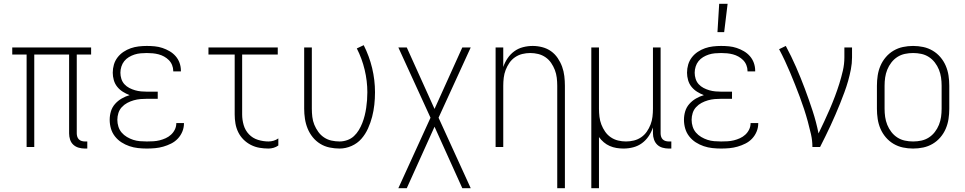

<svg xmlns="http://www.w3.org/2000/svg" viewBox="-20 -768 5040 1003"><path d="M436 8H423Q407 8 391 3.5Q375 -1 363 -12Q351 -23 346 -39Q341 -55 341 -71V-483H159V0H119V-483H44V-520H456V-483H381V-71Q381 -63 383.5 -54.5Q386 -46 392 -40Q398 -34 406.5 -31.5Q415 -29 423 -29H436Z M747 8Q724 8 701 5.5Q678 3 656 -4.5Q634 -12 614.5 -24.5Q595 -37 580.5 -55.5Q566 -74 559.5 -96.5Q553 -119 553 -142Q553 -165 559.5 -186.5Q566 -208 581 -225Q596 -242 616 -253.5Q636 -265 657 -271Q639 -278 622 -288.5Q605 -299 592.5 -314.5Q580 -330 574.5 -349.5Q569 -369 569 -388Q569 -410 575 -430.5Q581 -451 594 -468Q607 -485 625 -497Q643 -509 663 -516Q683 -523 704.5 -525.5Q726 -528 747 -528Q768 -528 788.5 -526Q809 -524 828.5 -517.5Q848 -511 866 -500.5Q884 -490 897.5 -474.5Q911 -459 918 -439.5Q925 -420 925 -399V-395H885V-398Q885 -413 879 -428Q873 -443 862 -454Q851 -465 837.5 -472.5Q824 -480 809 -484Q794 -488 778.5 -489.5Q763 -491 747 -491Q731 -491 714.5 -489.5Q698 -488 682.5 -483Q667 -478 653 -469.5Q639 -461 629 -448.5Q619 -436 614 -420Q609 -404 609 -388Q609 -372 614 -356Q619 -340 630 -328Q641 -316 655.5 -308.5Q670 -301 685.5 -296.5Q701 -292 717.5 -290.5Q734 -289 750 -289H804V-252H750Q732 -252 714 -250.5Q696 -249 678.5 -244Q661 -239 645 -230.5Q629 -222 616.5 -208.5Q604 -195 598.5 -177.5Q593 -160 593 -142Q593 -124 598.5 -106.5Q604 -89 615.5 -75.5Q627 -62 643 -52.5Q659 -43 676 -37.5Q693 -32 711 -30.5Q729 -29 747 -29Q764 -29 781 -30Q798 -31 814 -35Q830 -39 845.5 -46Q861 -53 873.5 -64.5Q886 -76 893.5 -91.5Q901 -107 901 -124V-125H941V-123Q941 -101 932.5 -80.5Q924 -60 909 -44Q894 -28 874 -18Q854 -8 833 -2Q812 4 790.5 6Q769 8 747 8Z M1383 8Q1359 8 1335.5 4Q1312 0 1290.5 -11Q1269 -22 1252 -39Q1235 -56 1224.5 -77.5Q1214 -99 1210 -122.5Q1206 -146 1206 -170V-483H1069V-520H1431V-483H1245V-170Q1245 -142 1253 -114.5Q1261 -87 1280.5 -66.5Q1300 -46 1327.5 -37.5Q1355 -29 1383 -29Q1396 -29 1409.5 -33Q1423 -37 1434 -45V-8Q1423 0 1409.5 4Q1396 8 1383 8Z M1754 8Q1728 8 1701.5 2.5Q1675 -3 1652.5 -17Q1630 -31 1613.5 -51.5Q1597 -72 1587 -96.5Q1577 -121 1573 -147.5Q1569 -174 1569 -200V-520H1609V-200Q1609 -179 1611.5 -157.5Q1614 -136 1622 -116.5Q1630 -97 1642.5 -79.5Q1655 -62 1673 -50Q1691 -38 1712 -33.5Q1733 -29 1754 -29Q1774 -29 1794 -36Q1814 -43 1829 -57Q1844 -71 1854.5 -88.5Q1865 -106 1872.5 -125Q1880 -144 1885 -164Q1890 -184 1893 -204.5Q1896 -225 1897.5 -245Q1899 -265 1899 -286Q1899 -345 1885 -403.5Q1871 -462 1844 -515L1880 -532Q1909 -475 1924 -412.5Q1939 -350 1939 -286Q1939 -253 1935.5 -221Q1932 -189 1924 -158Q1916 -127 1902.5 -97Q1889 -67 1868 -43Q1847 -19 1816.5 -5.5Q1786 8 1754 8Z M2061 215 2229 -153 2061 -520H2105L2250 -199L2395 -520H2439L2271 -153L2439 215H2395L2250 -106L2105 215Z M2891 215V-320Q2891 -341 2888.5 -362Q2886 -383 2878.5 -402.5Q2871 -422 2859 -439.5Q2847 -457 2829.5 -469Q2812 -481 2791.5 -486Q2771 -491 2750 -491Q2729 -491 2708.5 -486Q2688 -481 2670.5 -469Q2653 -457 2641 -439.5Q2629 -422 2621.5 -402.5Q2614 -383 2611.5 -362Q2609 -341 2609 -320V0H2569V-520H2609V-418Q2617 -442 2631.5 -463.5Q2646 -485 2666.5 -500Q2687 -515 2712 -521.5Q2737 -528 2763 -528Q2788 -528 2813 -521.5Q2838 -515 2858.5 -500.5Q2879 -486 2893.5 -464.5Q2908 -443 2916.5 -419.5Q2925 -396 2928 -370.5Q2931 -345 2931 -320V215Z M3069 215V-520H3109V-200Q3109 -179 3111.5 -158Q3114 -137 3121.5 -117.5Q3129 -98 3141 -80.5Q3153 -63 3170.5 -51Q3188 -39 3208.5 -34Q3229 -29 3250 -29Q3271 -29 3291.5 -34Q3312 -39 3329.5 -51Q3347 -63 3359 -80.5Q3371 -98 3378.5 -117.5Q3386 -137 3388.5 -158Q3391 -179 3391 -200V-520H3431V-71Q3431 -63 3433.5 -54.5Q3436 -46 3442 -40Q3448 -34 3456.5 -31.5Q3465 -29 3473 -29H3487V8H3473Q3457 8 3441 3.5Q3425 -1 3413.5 -12Q3402 -23 3396.5 -39Q3391 -55 3391 -71V-102Q3383 -78 3368.5 -56.5Q3354 -35 3333.5 -20Q3313 -5 3288 1.5Q3263 8 3237 8Q3219 8 3200.5 5Q3182 2 3165 -5.5Q3148 -13 3134 -25Q3120 -37 3109 -52V215Z M3747 8Q3724 8 3701 5.5Q3678 3 3656 -4.5Q3634 -12 3614.5 -24.5Q3595 -37 3580.5 -55.5Q3566 -74 3559.5 -96.5Q3553 -119 3553 -142Q3553 -165 3559.5 -186.5Q3566 -208 3581 -225Q3596 -242 3616 -253.5Q3636 -265 3657 -271Q3639 -278 3622 -288.5Q3605 -299 3592.5 -314.5Q3580 -330 3574.5 -349.5Q3569 -369 3569 -388Q3569 -410 3575 -430.5Q3581 -451 3594 -468Q3607 -485 3625 -497Q3643 -509 3663 -516Q3683 -523 3704.5 -525.5Q3726 -528 3747 -528Q3768 -528 3788.5 -526Q3809 -524 3828.5 -517.5Q3848 -511 3866 -500.5Q3884 -490 3897.5 -474.5Q3911 -459 3918 -439.5Q3925 -420 3925 -399V-395H3885V-398Q3885 -413 3879 -428Q3873 -443 3862 -454Q3851 -465 3837.5 -472.5Q3824 -480 3809 -484Q3794 -488 3778.5 -489.5Q3763 -491 3747 -491Q3731 -491 3714.5 -489.5Q3698 -488 3682.5 -483Q3667 -478 3653 -469.5Q3639 -461 3629 -448.5Q3619 -436 3614 -420Q3609 -404 3609 -388Q3609 -372 3614 -356Q3619 -340 3630 -328Q3641 -316 3655.5 -308.5Q3670 -301 3685.5 -296.5Q3701 -292 3717.5 -290.5Q3734 -289 3750 -289H3804V-252H3750Q3732 -252 3714 -250.5Q3696 -249 3678.5 -244Q3661 -239 3645 -230.5Q3629 -222 3616.5 -208.5Q3604 -195 3598.5 -177.5Q3593 -160 3593 -142Q3593 -124 3598.5 -106.5Q3604 -89 3615.5 -75.5Q3627 -62 3643 -52.5Q3659 -43 3676 -37.5Q3693 -32 3711 -30.5Q3729 -29 3747 -29Q3764 -29 3781 -30Q3798 -31 3814 -35Q3830 -39 3845.5 -46Q3861 -53 3873.5 -64.5Q3886 -76 3893.5 -91.5Q3901 -107 3901 -124V-125H3941V-123Q3941 -101 3932.5 -80.5Q3924 -60 3909 -44Q3894 -28 3874 -18Q3854 -8 3833 -2Q3812 4 3790.5 6Q3769 8 3747 8ZM3728 -600 3737 -748H3781L3763 -600Z M4224 0Q4224 -34 4216.5 -67Q4209 -100 4200 -133Q4191 -166 4180.5 -198Q4170 -230 4158 -262Q4146 -294 4133.5 -325.5Q4121 -357 4108 -388Q4095 -419 4080.5 -450Q4066 -481 4050 -511L4085 -528Q4114 -474 4138.5 -418Q4163 -362 4184.5 -304.5Q4206 -247 4225 -189Q4244 -131 4256 -71Q4271 -102 4286 -134Q4301 -166 4315 -198.5Q4329 -231 4341.5 -264Q4354 -297 4364.5 -330.5Q4375 -364 4383 -398.5Q4391 -433 4391 -468V-520H4431V-468Q4431 -437 4425 -406Q4419 -375 4410.5 -345Q4402 -315 4391 -285.5Q4380 -256 4368.5 -227Q4357 -198 4344.5 -169.5Q4332 -141 4319 -112.5Q4306 -84 4292 -56Q4278 -28 4264 0Z M4750 8Q4723 8 4697 2.5Q4671 -3 4648 -16.5Q4625 -30 4607.5 -50.5Q4590 -71 4579.5 -95.5Q4569 -120 4565 -146.5Q4561 -173 4561 -200V-320Q4561 -347 4565 -373.5Q4569 -400 4579.5 -424.5Q4590 -449 4607.5 -469.5Q4625 -490 4648 -503.5Q4671 -517 4697 -522.5Q4723 -528 4750 -528Q4777 -528 4803 -522.5Q4829 -517 4852 -503.5Q4875 -490 4892.5 -469.5Q4910 -449 4920.5 -424.5Q4931 -400 4935 -373.5Q4939 -347 4939 -320V-200Q4939 -173 4935 -146.5Q4931 -120 4920.5 -95.5Q4910 -71 4892.5 -50.5Q4875 -30 4852 -16.5Q4829 -3 4803 2.5Q4777 8 4750 8ZM4750 -29Q4772 -29 4793 -33.5Q4814 -38 4832 -49.5Q4850 -61 4863.5 -78.5Q4877 -96 4885 -116Q4893 -136 4896 -157Q4899 -178 4899 -200V-320Q4899 -342 4896 -363Q4893 -384 4885 -404Q4877 -424 4863.5 -441.5Q4850 -459 4832 -470.5Q4814 -482 4793 -486.5Q4772 -491 4750 -491Q4728 -491 4707 -486.5Q4686 -482 4668 -470.5Q4650 -459 4636.5 -441.5Q4623 -424 4615 -404Q4607 -384 4604 -363Q4601 -342 4601 -320V-200Q4601 -178 4604 -157Q4607 -136 4615 -116Q4623 -96 4636.5 -78.5Q4650 -61 4668 -49.5Q4686 -38 4707 -33.5Q4728 -29 4750 -29Z"/></svg>

Font: Iosevka Extralight
Style: Regular
Weight: 200
Monospace: yes
Designer: Belleve Invis
Foundry: Belleve Invis
Version: Version 32.0.1; ttfautohint (v1.8.4)